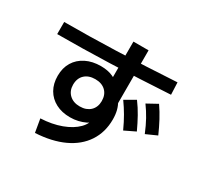

<svg xmlns="http://www.w3.org/2000/svg" viewBox="-181 -1036 1361 1318"><g transform="rotate(30 500.0 -377.5)"><path d="M761 -254Q736 -309 711 -352Q686 -395 656 -437L738 -484Q770 -441 795.5 -395Q821 -349 846 -295ZM902 -307Q879 -363 855 -406.5Q831 -450 801 -491L883 -536Q914 -491 938.5 -445Q963 -399 987 -345ZM227 -42Q317 -46 388.5 -72.5Q460 -99 501.5 -141Q543 -183 543 -233V-256L592 -243Q582 -223 563 -206Q544 -189 518 -176.5Q492 -164 462 -157Q432 -150 399 -150Q334 -150 285.5 -175.5Q237 -201 210.5 -247Q184 -293 184 -355Q184 -418 212 -464Q240 -510 291 -535.5Q342 -561 409 -561Q465 -561 506.5 -542Q548 -523 588 -485L517 -465V-818H637V-364L628 -416Q646 -386 654 -354.5Q662 -323 662 -284Q662 -183 612 -107Q562 -31 468.5 12.5Q375 56 245 63ZM419 -248Q446 -248 466.5 -255.5Q487 -263 502 -277Q517 -291 525 -311Q533 -331 533 -355Q533 -406 502.5 -435Q472 -464 420 -464Q368 -464 337 -435Q306 -406 306 -355Q306 -307 337 -277.5Q368 -248 419 -248ZM38 -697Q230 -697 450 -704.5Q670 -712 919 -727L923 -631Q672 -616 451 -608.5Q230 -601 38 -601Z"/></g></svg>

Font: M PLUS 2 Thin SemiBold
Style: Regular
Weight: 600
Version: Version 1.001